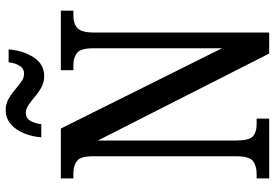

<svg xmlns="http://www.w3.org/2000/svg" viewBox="-162 -780 943 658"><g transform="rotate(-90 309.0 -451.5)"><path d="M26 0V-43H41Q69 -43 85.5 -55.5Q102 -68 102 -114V-604Q102 -647 85.5 -659Q69 -671 45 -671H26V-714H197L472 -162V-604Q472 -646 456 -658.5Q440 -671 415 -671H397V-714H601V-671H583Q557 -671 541.5 -657.5Q526 -644 526 -600V0H454L156 -587V-114Q156 -68 170.5 -55.5Q185 -43 212 -43H231V0ZM377 -771Q356 -771 338.5 -780.5Q321 -790 306.5 -802.5Q292 -815 278 -824.5Q264 -834 251 -834Q232 -834 223 -817.5Q214 -801 212 -781H167Q169 -812 180.5 -840Q192 -868 212 -885.5Q232 -903 261 -903Q281 -903 298 -893.5Q315 -884 329.5 -871.5Q344 -859 357.5 -849.5Q371 -840 385 -840Q403 -840 412.5 -856Q422 -872 424 -893H468Q465 -845 441.5 -808Q418 -771 377 -771Z"/></g></svg>

Font: Noto Serif ExtraCondensed Medium
Style: Regular
Weight: 500
Width: 2
Designer: Monotype Design Team
Foundry: Monotype Imaging Inc.
Version: Version 2.015